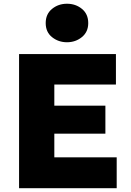

<svg xmlns="http://www.w3.org/2000/svg" viewBox="-20 -982 682 1002"><path d="M79.5 0V-700H585V-541H263.5V-430.5H530V-284.5H263.5V-161H589V0ZM329.5 -761.5Q285 -761.5 251.8 -788Q218.5 -814.5 218.5 -861.5Q218.5 -908.5 251.5 -935.5Q284.5 -962.5 329.5 -962.5Q375 -962.5 407.8 -935.5Q440.5 -908.5 440.5 -861.5Q440.5 -815.5 407.5 -788.5Q374.5 -761.5 329.5 -761.5Z"/></svg>

Font: Geologica Roman ExtraBold
Style: Regular
Weight: 800
Designer: Sindre Bremnes, Frode Helland
Foundry: Monokrom Skriftforlag AS
Version: Version 1.010;gftools[0.9.28]